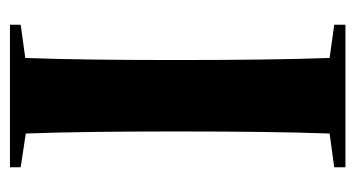

<svg xmlns="http://www.w3.org/2000/svg" viewBox="-180 -516 697 376"><g transform="rotate(-90 168.0 -328.5)"><path d="M28 -636 94 -626C97 -549 98 -443 98 -354V-310C98 -219 97 -110 94 -31L28 -22V0H307V-22L242 -31C239 -110 238 -219 238 -310V-354C238 -443 239 -549 242 -627L307 -636V-657H28Z"/></g></svg>

Font: Source Serif 4 Display
Style: Bold
Weight: 700
Designer: Frank Grießhammer
Foundry: Adobe Systems Incorporated
Version: Version 4.004;hotconv 1.0.117;makeotfexe 2.5.65602